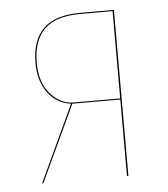

<svg xmlns="http://www.w3.org/2000/svg" viewBox="-43 -557 522 596"><g transform="rotate(-5 217.5 -258.5)"><path d="M228 -517.1H333.5V0H329.1V-238.3H179.7L68.4 0H64.5L175.8 -238.8Q131.8 -243.7 104.2 -280.8Q76.7 -317.9 76.7 -374Q76.7 -444.3 113.3 -480.7Q149.9 -517.1 228 -517.1ZM184.6 -241.7H329.1V-513.7H228Q151.4 -513.7 116 -478.3Q80.6 -442.9 80.6 -374Q80.6 -313.5 111.6 -277.6Q142.6 -241.7 184.6 -241.7Z"/></g></svg>

Font: Fira Sans Compressed Four
Style: Regular
Weight: 100
Width: 1
Designer: Carrois Corporate & Edenspiekermann AG
Foundry: Carrois Corporate GbR & Edenspiekermann AG
Version: Version 4.203;PS 004.203;hotconv 1.0.88;makeotf.lib2.5.64775